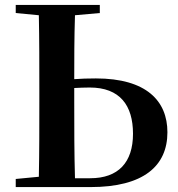

<svg xmlns="http://www.w3.org/2000/svg" viewBox="-20 -761 723 781"><path d="M44 0H348C564 0 661 -86 661 -223C661 -350 576 -442 370 -442C337 -442 308 -441 282 -439C282 -516 282 -607 285 -699L386 -708V-741H44V-708L138 -699C140 -599 140 -497 140 -394V-346C140 -245 140 -143 138 -42L44 -33ZM282 -403C303 -404 323 -405 345 -405C468 -405 521 -332 521 -217C521 -100 461 -36 347 -36H285C282 -138 282 -241 282 -346Z"/></svg>

Font: Noto Serif KR
Style: Bold
Weight: 700
Designer: Ryoko NISHIZUKA 西塚涼子 (kana & ideographs); Frank Grießhammer (Latin, Greek & Cyrillic); Wenlong ZHANG 张文龙 (bopomofo); San
Foundry: Adobe
Version: Version 2.001;hotconv 1.1.0;makeotfexe 2.6.0